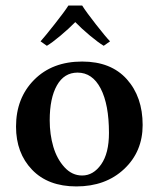

<svg xmlns="http://www.w3.org/2000/svg" viewBox="-20 -666 575 696"><path d="M261.2 -402.8Q212.4 -402.8 186.3 -356.4Q160.2 -310.1 160.2 -230Q160.2 -178.7 173.3 -134Q186.5 -89.4 213.9 -59.6Q241.2 -29.8 277.8 -29.8Q318.4 -29.8 346.7 -70.1Q375 -110.4 375 -184.1Q375 -287.1 345 -345Q314.9 -402.8 261.2 -402.8ZM38.1 -207Q38.1 -310.5 103.8 -376.7Q169.4 -442.9 277.8 -442.9Q382.3 -442.9 439.7 -378.9Q497.1 -314.9 497.1 -212.9Q497.1 -116.2 429.9 -53.2Q362.8 9.8 256.8 9.8Q154.3 9.8 96.2 -50.8Q38.1 -111.3 38.1 -207ZM149.9 -500 127 -516.1Q143.6 -534.7 179 -579.6Q214.4 -624.5 228 -646H277.8Q292.5 -622.6 327.9 -577.4Q363.3 -532.2 378.9 -516.1L356 -500Q336.4 -511.7 305.9 -537.1Q275.4 -562.5 252.9 -585.9Q230 -562.5 199.5 -536.9Q168.9 -511.2 149.9 -500Z"/></svg>

Font: Common Serif SemiBold
Style: Regular
Weight: 600
Designer: Philipp H. Poll, Khaled Hosny
Foundry: Stefan Peev, Context Ltd.
Version: Version 1.026